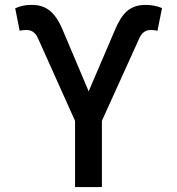

<svg xmlns="http://www.w3.org/2000/svg" viewBox="-20 -757 717 777"><path d="M283.7 0H392.4V-268.1L544 -602.6C554.3 -625.4 569.2 -635.7 590.9 -635.7C600.5 -635.7 612.9 -634.2 617.2 -632.1L635.7 -724.4C612.9 -733.3 592.7 -737.2 568.9 -737.2C503.6 -737.2 472.3 -701 443.9 -632.8L338.8 -387.4L234.4 -634.2C201.3 -714.5 161.6 -737.2 107.6 -737.2C83.1 -737.2 63.6 -733.3 41.5 -723.4L59.7 -632.1C63.2 -634.2 77.1 -635.7 85.9 -635.7C108 -635.7 122.9 -625.7 133.5 -602.6L283.7 -267.8Z"/></svg>

Font: Margiela Sans Medium
Style: Regular
Weight: 500
Designer: Stefan Endress, Andreas Faust
Version: Version 1.100;FEAKit 1.0